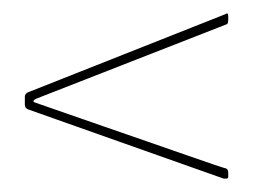

<svg xmlns="http://www.w3.org/2000/svg" viewBox="-20 -366 393 286"><path d="M317 -115Q320 -113 320 -109V-103Q320 -100 317.5 -100Q315 -100 313 -100L22 -203Q17 -205 17 -210V-222Q17 -227 23 -229L316 -345Q319 -347 319.5 -345Q320 -343 320 -341V-337Q320 -331 318 -330L34 -219Q26 -215 33 -213Q50 -207 77.5 -197.5Q105 -188 136.5 -177Q168 -166 200 -155Q232 -144 257.5 -135Q283 -126 299.5 -120.5Q316 -115 317 -115Z"/></svg>

Font: Chathura Thin
Style: Regular
Weight: 250
Designer: Appaji Ambarisha Darbha
Foundry: Aditya Fonts
Version: Version 1.001 2016